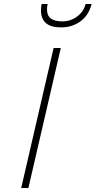

<svg xmlns="http://www.w3.org/2000/svg" viewBox="-20 -940 478 960"><path d="M185 -888Q185 -902 188 -920H218Q215 -905 215 -894Q215 -861 235 -847Q255 -833 292 -833Q332 -833 365 -857Q398 -881 408 -920H438Q424 -864 382.5 -833.5Q341 -803 285 -803Q185 -803 185 -888ZM248 -700H284L122 0H86Z"/></svg>

Font: Cairo ExtraLight
Style: Italic
Weight: 275
Italic angle: -13°
Designer: Mohamed Gaber, Accademia di Belle Arti di Urbino and others
Foundry: Kief Type Foundry, Accademia di Belle Arti di Urbino and others
Version: Version 3.011